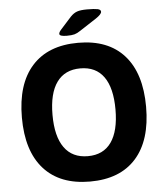

<svg xmlns="http://www.w3.org/2000/svg" viewBox="-59 -927 849 987"><g transform="rotate(-5 365.5 -433.5)"><path d="M45 -350Q45 -523 128 -615.5Q211 -708 366 -708Q521 -708 603.5 -615.5Q686 -523 686 -350Q686 -177 603.5 -84.5Q521 8 366 8Q211 8 128 -84.5Q45 -177 45 -350ZM528 -350Q528 -461 487 -518.5Q446 -576 366 -576Q286 -576 244.5 -518.5Q203 -461 203 -350Q203 -239 244.5 -181Q286 -123 366 -123Q446 -123 487 -181Q528 -239 528 -350ZM274 -762Q274 -771 287 -785L341 -845Q357 -862 375 -868.5Q393 -875 427 -875Q465 -875 481.5 -871.5Q498 -868 498 -857Q498 -844 468 -824L382 -768Q366 -757 352 -753Q338 -749 312 -749Q274 -749 274 -762Z"/></g></svg>

Font: Asap-Bold
Style: Bold
Weight: 700
Designer: Pablo Cosgaya
Foundry: Omnibus-Type
Version: Version 2.000; ttfautohint (v1.8)